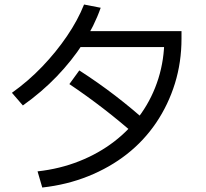

<svg xmlns="http://www.w3.org/2000/svg" viewBox="-20 -838 920 858"><path d="M147.8 -72.2Q247.8 -83.3 334.4 -117.8Q421.1 -152.2 491.1 -206.1Q561.1 -260 611.1 -331.1Q661.1 -402.2 687.8 -487.2Q714.4 -572.2 714.4 -665.6L747.8 -627.8H313.3V-698.9H791.1V-665.6Q791.1 -560 761.7 -465Q732.2 -370 677.8 -289.4Q623.3 -208.9 546.7 -148.9Q470 -88.9 374.4 -50.6Q278.9 -12.2 168.9 0ZM33.3 -423.3Q106.7 -475.6 168.9 -540.6Q231.1 -605.6 279.4 -676.7Q327.8 -747.8 355.6 -817.8L430 -803.3Q401.1 -721.1 351.1 -643.9Q301.1 -566.7 233.9 -496.7Q166.7 -426.7 82.2 -366.7ZM595.6 -225.6Q518.9 -293.3 443.3 -351.7Q367.8 -410 290 -462.2L334.4 -523.3Q418.9 -468.9 495.6 -410Q572.2 -351.1 642.2 -287.8Z"/></svg>

Font: Paperlogy 4 Regular
Style: Regular
Weight: 400
Designer: redesigned by Lee Juim, glyphs from Gmarket Sans & Montserrat
Foundry: PT&
Version: Version 1.001